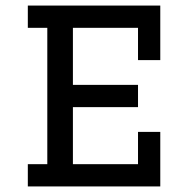

<svg xmlns="http://www.w3.org/2000/svg" viewBox="-20 -670 676 690"><path d="M80 -650H556V-454H476V-570H242V-365H476V-285H242V-80H476V-196H556V0H80V-80H150V-570H80Z"/></svg>

Font: Graduate
Style: Regular
Weight: 400
Version: Version 1.001